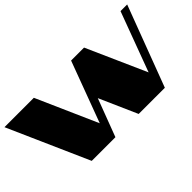

<svg xmlns="http://www.w3.org/2000/svg" viewBox="-65 -1136 1571 1571"><g transform="rotate(-45 721.0 -350.0)"><path d="M11 -700H351L585 -171L782 -700H932L1162 -183L1354 -700H1431L1167 0H864L719 -328L595 0H321Z"/></g></svg>

Font: Notable
Style: Regular
Weight: 400
Designer: Multiple Designers
Foundry: Google, Inc.
Version: Version 1.100